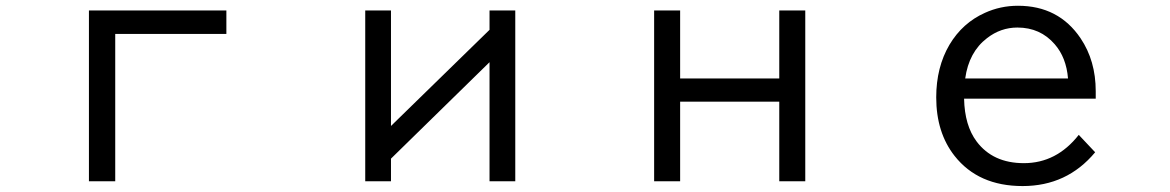

<svg xmlns="http://www.w3.org/2000/svg" viewBox="-20 -601 4040 663"><path d="M287.1 -564.9H761.7V-483.9H377.9V24.9H287.1Z M1241.2 -564.9H1330.1V-166L1670.4 -498V-564.9H1759.3V24.9H1670.4V-386.2L1330.1 -53.2V24.9H1241.2Z M2238.8 -564.9H2328.6V-330.1H2670.9V-564.9H2760.7V24.9H2670.9V-250H2328.6V24.9H2238.8Z M3763.7 -260.3H3309.1Q3311 -167.5 3352.5 -112.3Q3408.7 -37.6 3515.6 -37.6Q3628.4 -37.6 3705.1 -135.3L3761.7 -75.2Q3664.6 41.5 3511.2 41.5Q3358.4 41.5 3276.4 -62.5Q3212.9 -143.1 3212.9 -264.6Q3212.9 -369.1 3258.8 -446.8Q3303.7 -522 3380.9 -556.6Q3434.6 -581.1 3495.1 -581.1Q3635.7 -581.1 3711.4 -468.8Q3763.7 -391.1 3763.7 -286.1ZM3668 -330.1Q3662.1 -402.3 3622.1 -448.2Q3572.3 -505.9 3493.2 -505.9Q3435.5 -505.9 3388.2 -469.2Q3325.7 -421.4 3313 -330.1Z"/></svg>

Font: FORM UDPGothic
Style: Regular
Weight: 400
Foundry: Pronama LLC
Version: Version 1.05101